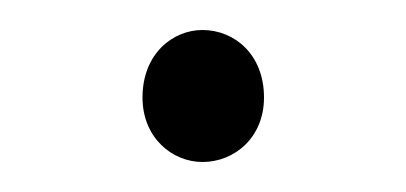

<svg xmlns="http://www.w3.org/2000/svg" viewBox="-20 -95 271 128"><path d="M115 13C136 13 156 -3 156 -30C156 -59 136 -75 115 -75C95 -75 75 -59 75 -30C75 -3 95 13 115 13Z"/></svg>

Font: Noto Sans CJK SC Thin
Style: Regular
Weight: 100
Designer: Ryoko NISHIZUKA 西塚涼子 (kana, bopomofo & ideographs); Paul D. Hunt (Latin, Greek & Cyrillic); Sandoll Communications 산돌커뮤니
Foundry: Adobe
Version: Version 2.004;hotconv 1.0.118;makeotfexe 2.5.65603